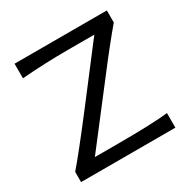

<svg xmlns="http://www.w3.org/2000/svg" viewBox="-161 -860 992 1008"><g transform="rotate(-30 335.5 -356.5)"><path d="M176.3 -77.6H319.8Q521 -77.6 619.6 -88.4V0H47.9V-62Q109.4 -132.8 248 -313L495.1 -635.7H336.9Q193.4 -635.7 56.2 -624.5V-712.9H615.7V-640.1Q539.6 -550.3 434.1 -412.1Z"/></g></svg>

Font: Commissioner Flair
Style: Regular
Weight: 400
Designer: Kostas Bartsokas
Foundry: Kostas Bartsokas
Version: Version 1.000